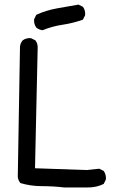

<svg xmlns="http://www.w3.org/2000/svg" viewBox="-20 -829 540 849"><path d="M264.6 0Q214.8 -5.9 165 -5.9Q115.2 -5.9 70.3 -19.5Q60.5 -31.2 58.6 -46.9L68.4 -623Q70.3 -638.7 80.1 -650.4Q95.7 -662.1 117.2 -660.2L136.7 -650.4Q148.4 -634.8 146.5 -613.3L134.8 -85L362.3 -77.1L418.9 -83L438.5 -73.2Q450.2 -56.6 448.2 -35.2L438.5 -15.6Q407.2 0 368.2 0ZM168 -695.3Q152.3 -697.3 140.6 -707Q128.9 -722.7 130.9 -744.1L140.6 -763.7Q183.6 -783.2 231.9 -792Q280.3 -800.8 327.1 -808.6L346.7 -798.8Q358.4 -783.2 356.4 -761.7L346.7 -742.2Q303.7 -726.6 257.3 -719.7Q210.9 -712.9 168 -695.3Z"/></svg>

Font: JasonHandwriting2
Style: Regular
Weight: 400
Version: Version 1.05.10